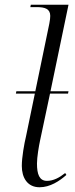

<svg xmlns="http://www.w3.org/2000/svg" viewBox="-20 -780 315 810"><path d="M147 10C191 10 231 -16 260 -42L255 -50C230 -30 205 -17 178 -17C146 -17 136 -45 136 -90C136 -117 144 -164 149 -187L191 -385H267L269 -395H193L269 -760H110L108 -750H135C169 -750 192 -743 192 -713C192 -707 191 -694 188 -680L129 -395H49L47 -385H127L90 -206C82 -173 72 -116 72 -80C72 -31 95 10 147 10Z"/></svg>

Font: Noto Serif Display Light
Style: Italic
Weight: 300
Italic angle: -12°
Designer: Monotype Design Team
Foundry: Monotype Imaging Inc.
Version: Version 2.009